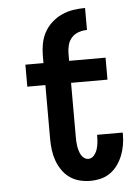

<svg xmlns="http://www.w3.org/2000/svg" viewBox="-53 -785 607 835"><g transform="rotate(-5 250.0 -367.5)"><path d="M149 -553Q149 -579 154 -605Q159 -631 171.5 -654Q184 -677 204 -695Q224 -713 248 -724Q272 -735 298 -739Q324 -743 350 -743V-647Q332 -647 314 -641Q296 -635 283.5 -621.5Q271 -608 266 -589.5Q261 -571 261 -553ZM307 8Q284 8 260.5 2Q237 -4 217.5 -18Q198 -32 184.5 -52Q171 -72 163 -94.5Q155 -117 152 -141Q149 -165 149 -189V-424H70V-520H149V-553H261V-520H420V-424H261V-189Q261 -178 261.5 -168Q262 -158 263.5 -148Q265 -138 268 -128Q271 -118 275.5 -109.5Q280 -101 288.5 -94.5Q297 -88 307 -88Q322 -88 332 -100Q342 -112 346.5 -126Q351 -140 352.5 -155Q354 -170 354 -184V-189H466V-180Q466 -157 462 -134Q458 -111 449.5 -89.5Q441 -68 427.5 -49Q414 -30 395 -16.5Q376 -3 353.5 2.5Q331 8 307 8Z"/></g></svg>

Font: Iosevka Fixed
Style: Bold
Weight: 700
Monospace: yes
Designer: Belleve Invis
Foundry: Belleve Invis
Version: Version 32.3.0